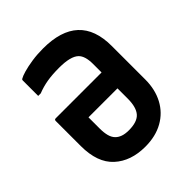

<svg xmlns="http://www.w3.org/2000/svg" viewBox="-203 -851 1007 1007"><g transform="rotate(-45 300.0 -348.0)"><path d="M280 -720Q544 -720 544 -475V-226Q544 -152 514 -95.5Q484 -39 428 -7.5Q372 24 295 24Q188 24 123 -35.5Q58 -95 58 -218V-404Q58 -414 68 -414H408V-477Q408 -536 383 -560Q353 -589 268 -589Q216 -589 178 -582.5Q140 -576 105 -562H86V-677Q86 -683 91 -685Q102 -692 129.5 -700Q157 -708 196 -714Q235 -720 280 -720ZM295 -98Q357 -98 382.5 -127Q408 -156 408 -220V-296H193V-213Q193 -182 199 -159.5Q205 -137 219 -123Q231 -111 249.5 -104.5Q268 -98 295 -98Z"/></g></svg>

Font: Recursive Sn Lnr St
Style: Bold
Weight: 700
Version: Version 1.079;hotconv 1.0.112;makeotfexe 2.5.65598; ttfautoh